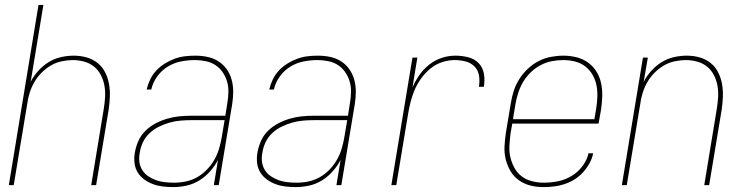

<svg xmlns="http://www.w3.org/2000/svg" viewBox="-20 -755 3040 783"><path d="M16 0 137 -735H157L105 -421Q117 -445 136.5 -466.5Q156 -488 179 -502Q202 -516 228.5 -522Q255 -528 281 -528Q308 -528 333 -521Q358 -514 377.5 -498.5Q397 -483 408.5 -460.5Q420 -438 424.5 -412.5Q429 -387 428 -360.5Q427 -334 423 -307L372 0H352L403 -310Q407 -334 408.5 -358Q410 -382 406 -405Q402 -428 391.5 -448.5Q381 -469 364 -483Q347 -497 324 -503.5Q301 -510 277 -510Q255 -510 231.5 -505Q208 -500 187.5 -488Q167 -476 149.5 -458.5Q132 -441 120 -420Q108 -399 101 -376.5Q94 -354 91 -331L36 0Z M687 8Q665 8 644 5.5Q623 3 604 -4Q585 -11 568.5 -23Q552 -35 541.5 -52Q531 -69 528.5 -90.5Q526 -112 530 -133Q534 -157 544.5 -180.5Q555 -204 573.5 -222Q592 -240 615 -252Q638 -264 662 -271Q686 -278 710.5 -280.5Q735 -283 759 -283H899L907 -334Q911 -357 911.5 -379.5Q912 -402 906 -422.5Q900 -443 888 -460.5Q876 -478 858.5 -489.5Q841 -501 819 -505.5Q797 -510 775 -510Q747 -510 718.5 -504.5Q690 -499 664.5 -483.5Q639 -468 621 -443Q603 -418 597 -390H578Q583 -411 592.5 -431Q602 -451 617.5 -467.5Q633 -484 652.5 -496Q672 -508 692.5 -515.5Q713 -523 734 -525.5Q755 -528 776 -528Q802 -528 826 -523Q850 -518 870 -505.5Q890 -493 904 -473.5Q918 -454 924.5 -430.5Q931 -407 931 -382Q931 -357 927 -331L872 0H852L869 -103Q856 -78 836.5 -56Q817 -34 792.5 -19Q768 -4 740.5 2Q713 8 687 8ZM690 -10Q714 -10 738 -15Q762 -20 783.5 -32Q805 -44 823 -62.5Q841 -81 853.5 -102.5Q866 -124 873 -147.5Q880 -171 884 -194L896 -265H759Q737 -265 715 -263Q693 -261 671.5 -255Q650 -249 628.5 -238.5Q607 -228 590 -212Q573 -196 563 -175Q553 -154 550 -132Q546 -113 548.5 -94.5Q551 -76 560.5 -61Q570 -46 585 -36Q600 -26 617 -20Q634 -14 652.5 -12Q671 -10 690 -10Z M1187 8Q1165 8 1144 5.5Q1123 3 1104 -4Q1085 -11 1068.5 -23Q1052 -35 1041.5 -52Q1031 -69 1028.5 -90.5Q1026 -112 1030 -133Q1034 -157 1044.5 -180.5Q1055 -204 1073.5 -222Q1092 -240 1115 -252Q1138 -264 1162 -271Q1186 -278 1210.5 -280.5Q1235 -283 1259 -283H1399L1407 -334Q1411 -357 1411.5 -379.5Q1412 -402 1406 -422.5Q1400 -443 1388 -460.5Q1376 -478 1358.5 -489.5Q1341 -501 1319 -505.5Q1297 -510 1275 -510Q1247 -510 1218.5 -504.5Q1190 -499 1164.5 -483.5Q1139 -468 1121 -443Q1103 -418 1097 -390H1078Q1083 -411 1092.5 -431Q1102 -451 1117.5 -467.5Q1133 -484 1152.5 -496Q1172 -508 1192.5 -515.5Q1213 -523 1234 -525.5Q1255 -528 1276 -528Q1302 -528 1326 -523Q1350 -518 1370 -505.5Q1390 -493 1404 -473.5Q1418 -454 1424.5 -430.5Q1431 -407 1431 -382Q1431 -357 1427 -331L1372 0H1352L1369 -103Q1356 -78 1336.5 -56Q1317 -34 1292.5 -19Q1268 -4 1240.5 2Q1213 8 1187 8ZM1190 -10Q1214 -10 1238 -15Q1262 -20 1283.5 -32Q1305 -44 1323 -62.5Q1341 -81 1353.5 -102.5Q1366 -124 1373 -147.5Q1380 -171 1384 -194L1396 -265H1259Q1237 -265 1215 -263Q1193 -261 1171.5 -255Q1150 -249 1128.5 -238.5Q1107 -228 1090 -212Q1073 -196 1063 -175Q1053 -154 1050 -132Q1046 -113 1048.5 -94.5Q1051 -76 1060.5 -61Q1070 -46 1085 -36Q1100 -26 1117 -20Q1134 -14 1152.5 -12Q1171 -10 1190 -10Z M1576 0 1662 -520H1682L1662 -398Q1673 -424 1690 -448.5Q1707 -473 1730.5 -491.5Q1754 -510 1781.5 -519Q1809 -528 1837 -528Q1864 -528 1889.5 -521.5Q1915 -515 1932 -497.5Q1949 -480 1953.5 -454Q1958 -428 1953 -401H1933Q1937 -424 1933.5 -446.5Q1930 -469 1915 -484Q1900 -499 1878.5 -504.5Q1857 -510 1834 -510Q1809 -510 1783 -501.5Q1757 -493 1736 -476Q1715 -459 1698.5 -436.5Q1682 -414 1671.5 -389.5Q1661 -365 1654.5 -339.5Q1648 -314 1644 -289L1596 0Z M2196 8Q2168 8 2142.5 1.5Q2117 -5 2096 -20Q2075 -35 2062 -57Q2049 -79 2042.5 -105Q2036 -131 2037.5 -158.5Q2039 -186 2043 -213L2063 -333Q2067 -359 2075 -384Q2083 -409 2097.5 -432Q2112 -455 2132 -474Q2152 -493 2176 -505.5Q2200 -518 2226 -523Q2252 -528 2277 -528Q2305 -528 2331 -521.5Q2357 -515 2378 -500Q2399 -485 2412.5 -463Q2426 -441 2431.5 -415Q2437 -389 2436 -361.5Q2435 -334 2431 -307L2421 -251H2069L2062 -210Q2059 -186 2057.5 -161Q2056 -136 2061.5 -113Q2067 -90 2078.5 -69.5Q2090 -49 2108 -35.5Q2126 -22 2149.5 -16Q2173 -10 2197 -10Q2226 -10 2254.5 -15.5Q2283 -21 2309.5 -36.5Q2336 -52 2355 -77Q2374 -102 2380 -130H2399Q2395 -109 2384 -89Q2373 -69 2357.5 -52Q2342 -35 2322.5 -23Q2303 -11 2281.5 -4Q2260 3 2238.5 5.5Q2217 8 2196 8ZM2072 -269H2404L2411 -310Q2415 -334 2416 -359Q2417 -384 2412.5 -407Q2408 -430 2396.5 -450Q2385 -470 2367 -484Q2349 -498 2325.5 -504Q2302 -510 2277 -510Q2254 -510 2230.5 -505.5Q2207 -501 2185 -489.5Q2163 -478 2144.5 -460Q2126 -442 2113.5 -421Q2101 -400 2093.5 -376.5Q2086 -353 2082 -330Z M2516 0 2602 -520H2622L2605 -421Q2617 -445 2636.5 -466.5Q2656 -488 2679 -502Q2702 -516 2728.5 -522Q2755 -528 2781 -528Q2808 -528 2833 -521Q2858 -514 2877.5 -498.5Q2897 -483 2908.5 -460.5Q2920 -438 2924.5 -412.5Q2929 -387 2928 -360.5Q2927 -334 2923 -307L2872 0H2852L2903 -310Q2907 -334 2908.5 -358Q2910 -382 2906 -405Q2902 -428 2891.5 -448.5Q2881 -469 2864 -483Q2847 -497 2824 -503.5Q2801 -510 2777 -510Q2755 -510 2731.5 -505Q2708 -500 2687.5 -488Q2667 -476 2649.5 -458.5Q2632 -441 2620 -420Q2608 -399 2601 -376.5Q2594 -354 2591 -331L2536 0Z"/></svg>

Font: Iosevka Term Curly Th Obl
Style: Regular
Weight: 100
Italic angle: -9°
Designer: Belleve Invis
Foundry: Belleve Invis
Version: Version 32.3.0